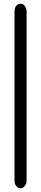

<svg xmlns="http://www.w3.org/2000/svg" viewBox="-20 -815 221 1032"><path d="M58 -693V-707V-719V-754Q58 -772 66 -782Q74 -792 82 -794L89 -795Q104 -795 112.5 -784Q121 -773 122 -762L123 -752V-719V-698V-693V-652V54V95V99V121V155Q123 160 122 167Q121 174 112.5 185.5Q104 197 89 197Q86 197 80.5 195.5Q75 194 66.5 184Q58 174 58 156V121Z"/></svg>

Font: Soda Fountain
Style: RegularOblique
Weight: 400
Version: Version 1.0